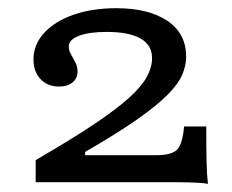

<svg xmlns="http://www.w3.org/2000/svg" viewBox="-20 -447 568 471"><path d="M490.1 4Q484.5 2.4 463.4 1.2Q442.4 0 409.8 0H67.5V-54.3Q154.7 -104.8 210.3 -142Q265.9 -179.2 297.1 -207.5Q328.2 -235.8 340.6 -259.2Q353 -282.6 353 -304.7Q353 -336.3 324.8 -352.5Q296.6 -368.7 241.7 -368.7Q198.4 -368.7 173.6 -359.1Q148.7 -349.6 148.7 -332.8Q148.7 -323.1 154.1 -313.8Q159.4 -304.6 164.8 -294.1Q170.2 -283.6 170.2 -271.4Q170.2 -255.1 158.1 -244.9Q146.1 -234.7 124.7 -234.7Q96.7 -234.7 79.4 -253Q62.1 -271.2 62.1 -301.2Q62.1 -337.6 88.2 -366.1Q114.2 -394.7 160.2 -410.8Q206.2 -426.9 265 -426.9Q344.2 -426.9 390.4 -396Q436.6 -365.1 436.6 -308Q436.6 -286 427 -263.6Q417.4 -241.2 391.6 -215Q365.7 -188.8 316.9 -154.4Q268.1 -120.1 188.8 -74.3V-66.3H363Q400.9 -66.3 414.3 -79.8Q427.7 -93.4 431.6 -136.7H486Q486 -77.3 486.8 -47.2Q487.6 -17.1 490.1 4Z"/></svg>

Font: Playfair 5pt SemiExpanded Light
Style: Regular
Weight: 300
Width: 6
Designer: Claus Eggers Sørensen
Foundry: Claus Eggers Sørensen
Version: Version 2.203